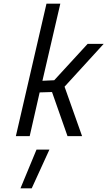

<svg xmlns="http://www.w3.org/2000/svg" viewBox="-20 -738 582 1041"><path d="M91 283 178 73H248L152 283ZM141 0H66L232 -718H307L210 -300L274 -303L455 -500H542L330 -268L425 0H346L262 -239L195 -237Z"/></svg>

Font: TitilliumWebItalic
Style: Italic
Weight: 400
Italic angle: -13°
Version: Version 1.001;PS 57.000;hotconv 1.0.70;makeotf.lib2.5.55311